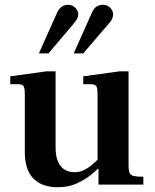

<svg xmlns="http://www.w3.org/2000/svg" viewBox="-20 -774 651 805"><path d="M222 11Q156 11 120 -25.5Q84 -62 84 -137V-380Q84 -405 78.5 -413Q73 -421 55 -421H23V-454L176 -475H213V-157Q213 -121 222.5 -98Q232 -75 250 -63.5Q268 -52 293 -52Q313 -52 331 -60.5Q349 -69 365 -82.5Q381 -96 395 -110L397 -73Q386 -61 361.5 -41Q337 -21 302 -5Q267 11 222 11ZM393 0V-66H389V-380Q389 -405 383.5 -413Q378 -421 360 -421H329V-454L482 -475H519V-77Q519 -59 523.5 -49Q528 -39 541 -36Q554 -33 581 -33V0ZM289 -550 365 -720Q373 -739 385 -746.5Q397 -754 412 -754Q429 -754 441.5 -742Q454 -730 454 -714Q454 -704 450.5 -695.5Q447 -687 431 -669L329 -550ZM143 -550 219 -720Q227 -738 239 -746Q251 -754 265 -754Q282 -754 295 -742Q308 -730 308 -714Q308 -704 303.5 -695.5Q299 -687 284 -669L183 -550Z"/></svg>

Font: Frank Ruhl Libre SemiBold
Style: Regular
Weight: 600
Designer: Yanek Iontef
Foundry: Fontef
Version: Version 6.003;gftools[0.9.30]